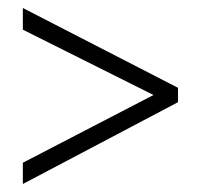

<svg xmlns="http://www.w3.org/2000/svg" viewBox="-20 -661 501 479"><path d="M37 -202 424 -406V-442L37 -641V-587L363 -424L37 -255Z"/></svg>

Font: Noto Sans Malayalam UI Condensed Light
Style: Regular
Weight: 300
Width: 3
Designer: Jelle Bosma - Monotype Design Team
Foundry: Monotype Imaging Inc.
Version: Version 2.104